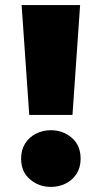

<svg xmlns="http://www.w3.org/2000/svg" viewBox="-20 -720 400 755"><path d="M95 -268 65 -700H295L265 -268ZM180 15Q133 15 98 -14.8Q63 -44.5 63 -96Q63 -131 79 -156Q95 -181 121.8 -194.5Q148.5 -208 180 -208Q227.5 -208 262.2 -178.2Q297 -148.5 297 -96Q297 -61.5 281 -36.5Q265 -11.5 238.2 1.8Q211.5 15 180 15Z"/></svg>

Font: Geologica Black
Style: Regular
Weight: 900
Designer: Sindre Bremnes, Frode Helland
Foundry: Monokrom Skriftforlag AS
Version: Version 1.010;gftools[0.9.28]